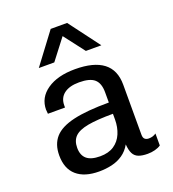

<svg xmlns="http://www.w3.org/2000/svg" viewBox="-139 -861 877 976"><g transform="rotate(-20 300.0 -373.0)"><path d="M231 10Q152 10 109.5 -27.1Q67 -64.2 67 -136Q67 -195.8 99.4 -232.5Q131.8 -269.2 204.1 -286Q276.5 -302.8 396 -302.8V-358.5Q396 -407.2 371.2 -429.1Q346.5 -451 288.5 -451Q235.8 -451 206.9 -428.9Q178 -406.8 178 -366.5V-355H85.5Q84.2 -370.8 83.8 -375.9Q83.2 -381 83.2 -380.1Q83.2 -379.2 83.4 -377Q83.5 -374.8 83.5 -376.5Q83.5 -442.5 140.4 -481.8Q197.2 -521 291.5 -521Q393 -521 444.4 -481.8Q495.8 -442.5 495.8 -363.2V-92.2Q495.8 -75.5 503.8 -68.5Q511.8 -61.5 525.2 -61.5Q547.8 -61.5 564.8 -73.8V-9Q552 0 532.9 5Q513.8 10 493.2 10Q463.2 10 444.1 2.5Q425 -5 415.8 -22.9Q406.5 -40.8 404 -73.2Q386.5 -42 359.6 -23.6Q332.8 -5.2 299.8 2.4Q266.8 10 231 10ZM262 -60.8Q307.5 -60.8 337.1 -80.6Q366.8 -100.5 381.4 -134.9Q396 -169.2 396 -211V-241.8Q309.5 -241.8 259.2 -232.4Q209 -223 187.5 -201.2Q166 -179.5 166 -141Q166 -101.2 189.2 -81Q212.5 -60.8 262 -60.8ZM121.5 -589.2 246.2 -755.5H335L459.8 -589.2H376L259.5 -741H321.8L205.2 -589.2Z"/></g></svg>

Font: Chivo Mono Medium
Style: Regular
Weight: 500
Monospace: yes
Designer: Hector Gatti
Foundry: Omnibus-Type
Version: Version 1.008